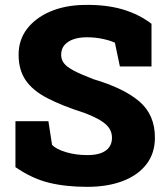

<svg xmlns="http://www.w3.org/2000/svg" viewBox="-20 -740 661 771"><path d="M330.6 10.3Q243.7 10.3 176.3 -6.3Q108.9 -22.9 42 -68.8V-253.4H174.3L189 -158.7Q204.6 -141.1 244.1 -129.2Q283.7 -117.2 330.6 -117.2Q363.3 -117.2 385.3 -125.2Q407.2 -133.3 418.5 -148.9Q429.7 -164.6 429.7 -186.5Q429.7 -207.5 419.2 -224.1Q408.7 -240.7 384.8 -255.6Q360.8 -270.5 320.3 -286.1Q229 -315.4 170.4 -345.7Q111.8 -376 83.3 -417.5Q54.7 -459 54.7 -520.5Q54.7 -579.6 88.4 -623.8Q122.1 -668 181.2 -693.4Q240.2 -718.8 316.4 -720.2Q403.3 -722.2 470.2 -702.9Q537.1 -683.6 588.4 -644.5V-473.1H461.4L441.4 -568.4Q424.8 -576.7 394 -583.5Q363.3 -590.3 328.6 -590.3Q298.8 -590.3 275.6 -582.5Q252.4 -574.7 239 -559.1Q225.6 -543.5 225.6 -520Q225.6 -501 236.8 -486.1Q248 -471.2 276.4 -456.3Q304.7 -441.4 355.5 -421.9Q476.6 -386.2 539.3 -332.8Q602.1 -279.3 602.1 -187.5Q602.1 -124.5 567.9 -80.3Q533.7 -36.1 472.7 -12.9Q411.6 10.3 330.6 10.3Z"/></svg>

Font: Roboto Slab LO Black
Style: Regular
Weight: 900
Designer: Google
Version: Version 2.000